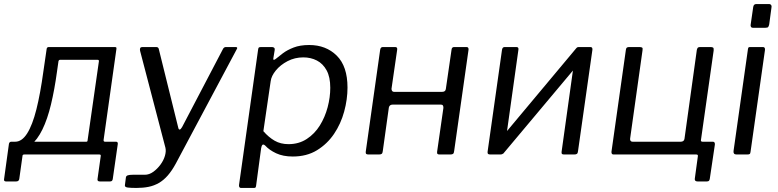

<svg xmlns="http://www.w3.org/2000/svg" viewBox="-43 -762 3835 947"><path d="M-13 133Q-19 133 -21.5 130Q-24 127 -23 122L1 -52Q3 -63 13 -63H383Q389 -63 389 -70L445 -461Q445 -467 438 -467H254Q247 -467 246 -461L187 -520Q188 -530 198 -530H521Q529 -530 530.5 -528Q532 -526 531 -519L468 -72Q467 -63 475 -63H529Q539 -63 538 -52L513 122Q512 127 509 130Q506 133 499 133H450Q436 133 438 121L454 7Q455 0 447 0H77Q68 0 68 7L52 121Q50 133 36 133ZM34 -23 32 -63Q65 -63 91 -104Q117 -145 136.5 -222.5Q156 -300 171 -410L187 -520H254L238 -408Q226 -320 208.5 -247Q191 -174 166 -123Q141 -72 108.5 -46Q76 -20 34 -23Z M630 165Q602 165 587 163Q572 161 573 152L578 113Q579 106 586.5 103Q594 100 611 100H671Q693 100 713 85.5Q733 71 748.5 50Q764 29 770.5 6.5Q777 -16 773 -33L648 -511Q644 -530 659 -530H727Q738 -530 740 -521L836 -133Q838 -123 843 -123Q848 -123 855 -135L1055 -517Q1058 -524 1062 -527Q1066 -530 1071 -530H1119Q1132 -530 1124 -518L824 45Q805 80 784.5 103.5Q764 127 740.5 140.5Q717 154 690 159.5Q663 165 630 165Z M1145 165Q1140 165 1137.5 160.5Q1135 156 1136 150L1230 -517Q1231 -525 1233.5 -527.5Q1236 -530 1246 -530H1298Q1305 -530 1309 -526.5Q1313 -523 1312 -516L1305 -473Q1304 -467 1308 -467Q1312 -467 1319 -473Q1331 -483 1352 -499Q1373 -515 1405 -527.5Q1437 -540 1482 -540Q1565 -540 1618 -487.5Q1671 -435 1671 -330Q1671 -272 1654.5 -211.5Q1638 -151 1604.5 -101.5Q1571 -52 1520.5 -21Q1470 10 1401 10Q1353 10 1319 -6Q1285 -22 1265 -44Q1256 -52 1251.5 -47.5Q1247 -43 1245 -31L1220 155Q1219 161 1217 163Q1215 165 1209 165H1145ZM1380 -51Q1431 -51 1470 -76.5Q1509 -102 1534.5 -143Q1560 -184 1573 -233Q1586 -282 1586 -329Q1586 -382 1568 -415Q1550 -448 1520 -463.5Q1490 -479 1453 -479Q1411 -479 1375.5 -460.5Q1340 -442 1317.5 -414.5Q1295 -387 1292 -361L1256 -115Q1282 -85 1311.5 -68Q1341 -51 1380 -51Z M1775 0Q1766 0 1763 -3Q1760 -6 1761 -14L1832 -516Q1834 -530 1845 -530H1906Q1918 -530 1916 -517L1888 -324Q1888 -318 1891 -313.5Q1894 -309 1900 -309H2138Q2146 -309 2150.5 -312.5Q2155 -316 2156 -323L2184 -516Q2185 -530 2197 -530H2258Q2269 -530 2268 -517L2197 -17Q2196 -7 2192 -3.5Q2188 0 2178 0H2126Q2117 0 2114.5 -3Q2112 -6 2113 -14L2144 -230Q2144 -238 2141.5 -242Q2139 -246 2132 -246H1893Q1887 -246 1882 -243Q1877 -240 1875 -232L1845 -17Q1844 -7 1840 -3.5Q1836 0 1826 0Z M2514 -517 2444 -17Q2442 0 2425 0H2376Q2367 0 2364 -3Q2361 -6 2362 -14L2433 -516Q2435 -530 2446 -530H2504Q2516 -530 2514 -517ZM2879 -517 2808 -17Q2807 -7 2803 -3.5Q2799 0 2789 0H2740Q2731 0 2728.5 -3Q2726 -6 2727 -14L2797 -516Q2799 -530 2811 -530H2869Q2880 -530 2879 -517ZM2800 -525 2844 -487 2439 -4 2397 -43Z M2983 0Q2972 0 2973 -14L3044 -516Q3045 -524 3048.5 -527Q3052 -530 3061 -530H3110Q3121 -530 3124.5 -527Q3128 -524 3126 -513L3065 -79Q3064 -72 3067 -67.5Q3070 -63 3077 -63H3315Q3322 -63 3327 -66.5Q3332 -70 3333 -77L3394 -516Q3396 -524 3399 -527Q3402 -530 3411 -530H3461Q3471 -530 3474.5 -527Q3478 -524 3477 -513L3406 -13Q3405 0 3393 0ZM3398 133Q3382 133 3384 119L3399 9Q3401 0 3391 0H3346L3355 -63H3412L3414 -72Q3413 -63 3422 -63H3473Q3484 -63 3483 -49L3458 119Q3457 126 3454 129.5Q3451 133 3443 133Z M3659 -14Q3658 -5 3655 -2.5Q3652 0 3641 0H3590Q3581 0 3577.5 -4.5Q3574 -9 3575 -17L3646 -519Q3647 -526 3649 -528Q3651 -530 3657 -530H3720Q3726 -530 3728.5 -526Q3731 -522 3730 -515ZM3751 -642Q3749 -633 3746 -629Q3743 -625 3732 -625H3671Q3663 -625 3660.5 -630.5Q3658 -636 3660 -644L3672 -727Q3674 -742 3687 -742H3752Q3757 -742 3760.5 -737Q3764 -732 3762 -724Z"/></svg>

Font: Libre Franklin
Style: Italic
Weight: 400
Italic angle: -8°
Designer: Pablo Impallari, Rodrigo Fuenzalida, Nhung Nguyen
Foundry: Impallari Type
Version: Version 3.000